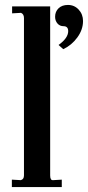

<svg xmlns="http://www.w3.org/2000/svg" viewBox="-20 -757 356 777"><path d="M28 0V-30L64 -28Q77 -31 77 -47V-684Q77 -700 65 -705L29 -703V-731H183V-47Q183 -37 186 -32Q189 -27 196 -28L230 -30V0ZM236 -558 217 -575Q256 -603 256 -631Q256 -651 237 -651Q222 -651 212.5 -662Q203 -673 203 -689Q203 -710 217 -723.5Q231 -737 255 -737Q281 -737 298.5 -718Q316 -699 316 -672Q316 -637 293 -605.5Q270 -574 236 -558Z"/></svg>

Font: UnnaMedium
Style: Regular
Weight: 500
Designer: Jorge de Buen Unna
Foundry: Omnibus-Type
Version: Version 2.008;hotconv 1.0.109;makeotfexe 2.5.65596